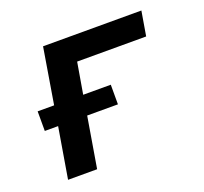

<svg xmlns="http://www.w3.org/2000/svg" viewBox="-96 -633 793 745"><g transform="rotate(-20 300.0 -260.0)"><path d="M65 0 100 -209H45V-290H113L151 -520H557L540 -419H255L233 -290H347V-209H220L185 0Z"/></g></svg>

Font: Iosevka SS04 Extended Oblique
Style: Bold
Weight: 700
Width: 7
Italic angle: -9°
Monospace: yes
Designer: Belleve Invis
Foundry: Belleve Invis
Version: Version 19.0.0; ttfautohint (v1.8.4)